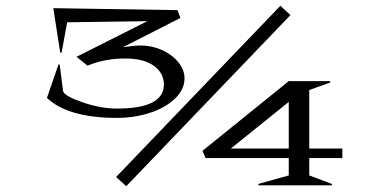

<svg xmlns="http://www.w3.org/2000/svg" viewBox="-20 -640 1301 663"><path d="M1162.1 -94.2H1047.9V-34.2L1126 -4.9V0H873L872.1 -4.9L977.1 -34.2V-94.2H689.9L679.2 -119.1L977.1 -359.9H1120.1V-355L1047.9 -329.1V-127H1162.1ZM142.1 -301.8 182.1 -418 186 -417 198.2 -323.2Q207.5 -306.2 268.3 -285.6Q329.1 -265.1 383.8 -265.1Q545.9 -265.1 545.9 -348.1Q545.9 -387.7 511.2 -412.8Q476.6 -438 412.1 -438Q340.3 -438 282.2 -413.1L244.1 -443.8L488.8 -566.9L211.9 -563L192.9 -459L188 -458L164.1 -611.8L592.8 -605L603 -578.1L404.8 -477.1Q444.8 -482.9 465.8 -482.9Q503.4 -482.9 538.1 -467.8Q572.8 -452.6 595 -426Q617.2 -399.4 617.2 -369.1Q617.2 -330.6 583.5 -298.8Q549.8 -267.1 496.6 -250Q443.4 -232.9 383.8 -232.9Q215.3 -232.9 142.1 -301.8ZM380.9 -28.8 948.2 -620.1 982.9 -587.9 416 2.9ZM776.9 -127H977.1V-288.1Z"/></svg>

Font: Halibut Exp
Style: Regular
Weight: 400
Width: 7
Designer: Matteo Maggi
Foundry: Collletttivo
Version: Version 3.080 | FøM Fix